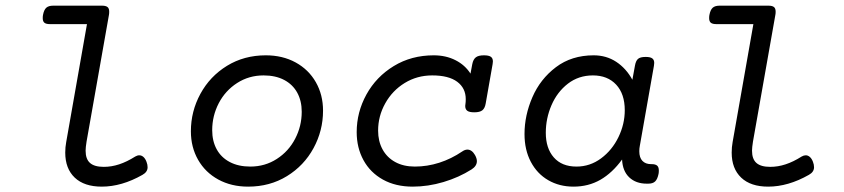

<svg xmlns="http://www.w3.org/2000/svg" viewBox="-20 -661 3038 691"><path d="M373 -619.1Q373 -611.8 372.1 -607.4L291.5 -151.4Q288.1 -129.9 288.1 -118.7Q288.1 -88.4 304 -74.5Q319.8 -60.5 353.5 -60.5Q381.3 -60.5 408.9 -69.6Q436.5 -78.6 466.8 -97.7Q474.1 -102.1 481.4 -102.1Q489.3 -102.1 496.1 -96.2Q502.9 -90.3 507.3 -78.6Q511.2 -68.8 511.2 -59.1Q511.2 -42 492.7 -31.7Q418 10.7 346.2 10.7Q283.2 10.7 249 -21.7Q214.8 -54.2 214.8 -111.8Q214.8 -131.3 218.3 -149.9L293 -574.2H159.7Q146 -574.2 139.9 -579.1Q133.8 -584 133.8 -595.7Q133.8 -603 134.8 -607.4Q138.2 -625.5 146.5 -633.1Q154.8 -640.6 171.4 -640.6H347.2Q360.8 -640.6 366.9 -635.7Q373 -630.9 373 -619.1Z M1142.6 -262.7Q1142.6 -190.9 1108.4 -127.9Q1074.2 -64.9 1012.7 -27.1Q951.2 10.7 873 10.7Q812.5 10.7 765.6 -14.9Q718.8 -40.5 692.9 -85.9Q667 -131.3 667 -188.5Q667 -260.3 701.2 -323.2Q735.4 -386.2 796.9 -424.1Q858.4 -461.9 936.5 -461.9Q997.1 -461.9 1043.9 -436.3Q1090.8 -410.6 1116.7 -365.2Q1142.6 -319.8 1142.6 -262.7ZM743.7 -192.4Q743.7 -153.3 759.8 -123.8Q775.9 -94.2 806.9 -77.9Q837.9 -61.5 880.9 -61.5Q933.6 -61.5 976.1 -88.9Q1018.6 -116.2 1042.2 -161.6Q1065.9 -207 1065.9 -258.8Q1065.9 -297.9 1049.8 -327.4Q1033.7 -356.9 1002.7 -373.3Q971.7 -389.6 928.7 -389.6Q876 -389.6 833.5 -362.3Q791 -335 767.3 -289.6Q743.7 -244.1 743.7 -192.4Z M1753.9 -439.9Q1753.9 -437 1752.9 -430.2L1728 -288.6Q1725.1 -271.5 1716.1 -264.2Q1707 -256.8 1687 -256.8Q1669.4 -256.8 1661.9 -262.2Q1654.3 -267.6 1654.3 -279.8Q1654.3 -281.7 1655.3 -288.6Q1656.2 -293.9 1656.2 -304.2Q1656.2 -343.8 1625.5 -366.7Q1594.7 -389.6 1535.6 -389.6Q1481 -389.6 1436.5 -362.3Q1392.1 -335 1366.5 -289.1Q1340.8 -243.2 1340.8 -190.9Q1340.8 -152.8 1356.7 -123.5Q1372.6 -94.2 1402.3 -77.9Q1432.1 -61.5 1473.1 -61.5Q1517.6 -61.5 1561 -75.4Q1604.5 -89.4 1644 -116.2Q1653.3 -122.6 1662.1 -122.6Q1678.2 -122.6 1689.5 -103Q1696.3 -90.8 1696.3 -81.1Q1696.3 -63.5 1677.2 -51.3Q1631.8 -22.5 1576.2 -5.9Q1520.5 10.7 1465.3 10.7Q1403.8 10.7 1358.2 -14.6Q1312.5 -40 1288.1 -84.7Q1263.7 -129.4 1263.7 -185.5Q1263.7 -257.3 1298.8 -321Q1334 -384.8 1397.2 -423.3Q1460.4 -461.9 1541 -461.9Q1585 -461.9 1619.4 -444.3Q1653.8 -426.8 1673.3 -396L1679.7 -430.2Q1683.1 -447.3 1692.4 -454.6Q1701.7 -461.9 1721.7 -461.9Q1738.8 -461.9 1746.3 -456.8Q1753.9 -451.7 1753.9 -439.9Z M2351.1 -47.4Q2351.1 -40 2350.1 -35.2Q2346.2 -16.1 2337.9 -8.1Q2329.6 0 2313 0H2307.6Q2268.6 0 2244.6 -22.7Q2220.7 -45.4 2218.8 -86.9Q2183.6 -38.6 2140.6 -13.9Q2097.7 10.7 2043.9 10.7Q1993.2 10.7 1953.1 -12.5Q1913.1 -35.6 1890.4 -78.6Q1867.7 -121.6 1867.7 -178.7Q1867.7 -245.6 1896 -311Q1924.3 -376.5 1980.7 -419.2Q2037.1 -461.9 2116.7 -461.9Q2162.1 -461.9 2197.8 -438.5Q2233.4 -415 2255.9 -374L2265.1 -424.3Q2268.1 -441.9 2276.1 -449Q2284.2 -456.1 2303.2 -456.1H2304.2Q2320.3 -456.1 2327.4 -450.9Q2334.5 -445.8 2334.5 -434.6Q2334.5 -432.1 2333.5 -424.3L2282.7 -136.2Q2280.8 -127 2280.8 -116.7Q2280.8 -93.8 2292 -82Q2303.2 -70.3 2322.8 -70.3H2325.2Q2338.9 -70.3 2345 -64.9Q2351.1 -59.6 2351.1 -47.4ZM2228.5 -264.2Q2228.5 -323.2 2197.5 -356.4Q2166.5 -389.6 2113.8 -389.6Q2062.5 -389.6 2023.9 -359.9Q1985.4 -330.1 1964.8 -282.5Q1944.3 -234.9 1944.3 -183.1Q1944.3 -127.4 1973.1 -94.5Q2002 -61.5 2054.7 -61.5Q2103.5 -61.5 2143.3 -91.1Q2183.1 -120.6 2205.8 -167.5Q2228.5 -214.4 2228.5 -264.2Z M2771.5 -619.1Q2771.5 -611.8 2770.5 -607.4L2689.9 -151.4Q2686.5 -129.9 2686.5 -118.7Q2686.5 -88.4 2702.4 -74.5Q2718.3 -60.5 2752 -60.5Q2779.8 -60.5 2807.4 -69.6Q2835 -78.6 2865.2 -97.7Q2872.6 -102.1 2879.9 -102.1Q2887.7 -102.1 2894.5 -96.2Q2901.4 -90.3 2905.8 -78.6Q2909.7 -68.8 2909.7 -59.1Q2909.7 -42 2891.1 -31.7Q2816.4 10.7 2744.6 10.7Q2681.6 10.7 2647.5 -21.7Q2613.3 -54.2 2613.3 -111.8Q2613.3 -131.3 2616.7 -149.9L2691.4 -574.2H2558.1Q2544.4 -574.2 2538.3 -579.1Q2532.2 -584 2532.2 -595.7Q2532.2 -603 2533.2 -607.4Q2536.6 -625.5 2544.9 -633.1Q2553.2 -640.6 2569.8 -640.6H2745.6Q2759.3 -640.6 2765.4 -635.7Q2771.5 -630.9 2771.5 -619.1Z"/></svg>

Font: Courier Prime
Style: Italic
Weight: 400
Italic angle: -10°
Designer: Alan Dague-Greene
Foundry: Quote-Unquote Apps
Version: Version 3.018